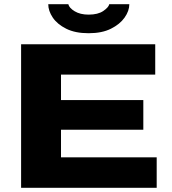

<svg xmlns="http://www.w3.org/2000/svg" viewBox="-20 -899 821 919"><path d="M404 -740Q340 -740 297 -761.5Q254 -783 232.5 -815Q211 -847 211 -879H307Q311 -861 337.5 -845Q364 -829 404 -829Q449 -829 474.5 -846.5Q500 -864 503 -879H599Q599 -847 576.5 -815Q554 -783 511 -761.5Q468 -740 404 -740ZM81 0V-687H723V-542H272V-420H666V-278H272V-146H730V0Z"/></svg>

Font: Archivo SemiExpanded ExtraBold
Style: Regular
Weight: 800
Width: 6
Designer: Hector Gatti
Foundry: Omnibus-Type
Version: Version 2.001; ttfautohint (v1.8.3)